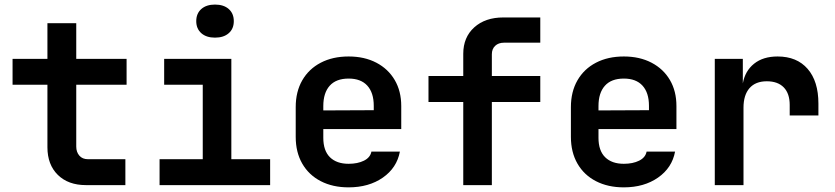

<svg xmlns="http://www.w3.org/2000/svg" viewBox="-20 -806 3635 836"><path d="M354 0Q277.3 0 231.9 -44.4Q186.5 -88.9 186.5 -165V-437H34.7V-549.8H186.5V-705.1H312V-549.8H531.2V-437H312V-168Q312 -144 325.4 -128.4Q338.9 -112.8 362.8 -112.8H525.9V0Z M916 -642.1Q878.4 -642.1 856.4 -661.6Q834.5 -681.2 834.5 -713.9Q834.5 -747.1 856.4 -766.6Q878.4 -786.1 916 -786.1Q954.1 -786.1 976.1 -766.6Q998 -747.1 998 -713.9Q998 -680.7 976.1 -661.6Q954.1 -642.1 916 -642.1ZM674.8 0V-112.8H862.8V-437H694.8V-549.8H987.3V-112.8H1156.2V0Z M1498 9.8Q1428.7 9.8 1376.7 -17.1Q1324.7 -43.9 1296.1 -93.5Q1267.6 -143.1 1267.6 -210V-339.8Q1267.6 -406.7 1296.1 -456.3Q1324.7 -505.9 1376.7 -533Q1428.7 -560.1 1498 -560.1Q1566.9 -560.1 1618.7 -533Q1670.4 -505.9 1698.7 -457.5Q1727.1 -409.2 1727.1 -344.2V-244.1H1387.7V-206.1Q1387.7 -149.9 1416.7 -121.3Q1445.8 -92.8 1498 -92.8Q1537.1 -92.8 1564.7 -106.4Q1592.3 -120.1 1597.2 -146H1721.2Q1708 -75.2 1647 -32.7Q1585.9 9.8 1498 9.8ZM1387.7 -344.2V-325.2L1607.4 -326.2V-345.2Q1607.4 -402.3 1579.3 -433.1Q1551.3 -463.9 1498 -463.9Q1443.4 -463.9 1415.5 -432.6Q1387.7 -401.4 1387.7 -344.2Z M1997.1 0V-361.8H1845.7V-475.1H1997.1V-571.8Q1997.1 -643.6 2044.9 -686.8Q2092.8 -730 2171.4 -730H2332.5V-620.1H2174.3Q2150.4 -620.1 2136 -606.4Q2121.6 -592.8 2121.6 -569.8V-475.1H2332.5V-361.8H2121.6V0Z M2696.3 9.8Q2627 9.8 2575 -17.1Q2522.9 -43.9 2494.4 -93.5Q2465.8 -143.1 2465.8 -210V-339.8Q2465.8 -406.7 2494.4 -456.3Q2522.9 -505.9 2575 -533Q2627 -560.1 2696.3 -560.1Q2765.1 -560.1 2816.9 -533Q2868.7 -505.9 2897 -457.5Q2925.3 -409.2 2925.3 -344.2V-244.1H2585.9V-206.1Q2585.9 -149.9 2615 -121.3Q2644 -92.8 2696.3 -92.8Q2735.4 -92.8 2762.9 -106.4Q2790.5 -120.1 2795.4 -146H2919.4Q2906.2 -75.2 2845.2 -32.7Q2784.2 9.8 2696.3 9.8ZM2585.9 -344.2V-325.2L2805.7 -326.2V-345.2Q2805.7 -402.3 2777.6 -433.1Q2749.5 -463.9 2696.3 -463.9Q2641.6 -463.9 2613.8 -432.6Q2585.9 -401.4 2585.9 -344.2Z M3092.3 0V-549.8H3214.4V-442.9Q3224.1 -497.1 3263.4 -528.6Q3302.7 -560.1 3365.7 -560.1Q3449.7 -560.1 3496.6 -506.1Q3543.5 -452.1 3543.5 -355V-303.2H3418.5V-349.1Q3418.5 -398.9 3392.6 -425.5Q3366.7 -452.1 3318.8 -452.1Q3269.5 -452.1 3243.4 -422.1Q3217.3 -392.1 3217.3 -336.9V0Z"/></svg>

Font: UDEV Gothic 35
Style: Bold
Weight: 700
Version: v2.1.0; ttfautohint (v1.8.4.7-5d5b-dirty) -l 6 -r 45 -G 200 